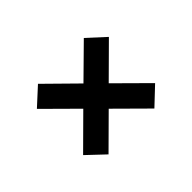

<svg xmlns="http://www.w3.org/2000/svg" viewBox="-84 -729 758 758"><g transform="rotate(45 295.0 -350.0)"><path d="M366 -350 493 -478 424 -551 295 -421 166 -551 99 -478 225 -350 99 -222 166 -149 295 -279 424 -149 493 -222Z"/></g></svg>

Font: Talent
Style: Bold
Weight: 600
Designer: Mike Powis
Version: Version 1.001;hotconv 1.0.109;makeotfexe 2.5.65596